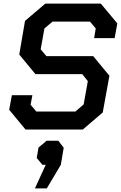

<svg xmlns="http://www.w3.org/2000/svg" viewBox="-20 -720 672 1067"><path d="M31 -110 46 -191H160L150 -138L182 -100H399L445 -140L468 -269L437 -308H177L87 -417L119 -604L232 -700H540L632 -590L617 -508H503L512 -562L480 -600H272L227 -562L206 -446L238 -408H498L588 -299L551 -95L440 0H122ZM234 196H216L184 158L194 100L239 62H304L334 101L318 196L240 327H174Z"/></svg>

Font: Chakra Petch SemiBold
Style: Italic
Weight: 600
Italic angle: -10°
Designer: Katatrad Aksorn Co.,Ltd.
Foundry: Cadson Demak Co.,Ltd.
Version: Version 1.000; ttfautohint (v1.6)